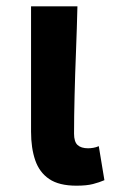

<svg xmlns="http://www.w3.org/2000/svg" viewBox="-20 -580 369 614"><path d="M224.5 13.8Q168.8 13.8 137.4 -7.5Q106 -28.7 92.6 -67.7Q79.3 -106.6 79.3 -158.8V-559.8H227.6Q226 -491.7 223.1 -417.3Q220.1 -342.9 218.5 -274Q216.8 -205.1 216.8 -152.6Q216.8 -126.6 228.1 -116.2Q239.5 -105.8 261.8 -105.8Q269 -105.8 278.3 -107.3Q287.5 -108.8 295.9 -112.6L313.9 -3.8Q297.5 3.3 277.4 8.5Q257.2 13.8 224.5 13.8Z"/></svg>

Font: Noto Sans KR Thin
Style: Regular
Weight: 100
Designer: Ryoko NISHIZUKA 西塚涼子 (kana, bopomofo & ideographs); Paul D. Hunt (Latin, Greek & Cyrillic); Sandoll Communications 산돌커뮤니
Foundry: Adobe
Version: Version 2.004-H2;hotconv 1.0.118;makeotfexe 2.5.65603